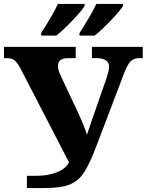

<svg xmlns="http://www.w3.org/2000/svg" viewBox="-20 -951 744 971"><path d="M116 -62H167Q223 -62 268 -80Q313 -98 329 -130L84 -604Q68 -634 54 -645.5Q40 -657 12 -657H0V-714H363V-657H325Q273 -657 273 -617Q273 -602 278 -589Q283 -576 294 -553L367 -398Q407 -313 420 -269Q428 -296 446 -347L509 -528Q532 -592 532 -613Q532 -657 467 -657H445V-714H702V-657H687Q657 -657 641 -641.5Q625 -626 607 -579L470 -219Q434 -123 405.5 -79.5Q377 -36 333 -18Q289 0 206 0H116ZM188 -784Q246 -873 273 -931H408V-921Q393 -896 346.5 -847.5Q300 -799 265 -771H188ZM382 -784Q440 -873 467 -931H602V-921Q587 -896 540.5 -847.5Q494 -799 459 -771H382Z"/></svg>

Font: Noto Serif ExtraBold
Style: Regular
Weight: 800
Designer: Monotype Design Team
Foundry: Monotype Imaging Inc.
Version: Version 1.001